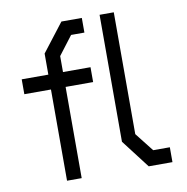

<svg xmlns="http://www.w3.org/2000/svg" viewBox="-79 -776 828 852"><g transform="rotate(-10 335.0 -350.0)"><path d="M221 -411V0H155V-411H35V-478H155V-573L253 -700H345V-634H285L221 -550V-478H345V-411ZM523 0 425 -128V-700H489V-151L555 -67H630V0Z"/></g></svg>

Font: Turret Road Medium
Style: Regular
Weight: 500
Designer: Noponies
Foundry: Noponies
Version: Version 1.001; ttfautohint (v1.8)